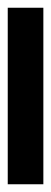

<svg xmlns="http://www.w3.org/2000/svg" viewBox="160 -124 132 496"><g transform="rotate(-90 226.0 124.0)"><path d="M454 170V78H-2V170Z"/></g></svg>

Font: Noto Sans Gujarati UI SemiCondensed ExtraBold
Style: Regular
Weight: 800
Width: 4
Designer: Jelle Bosma - Monotype Design Team, Universal Thirst
Foundry: Monotype Imaging Inc.
Version: Version 2.106